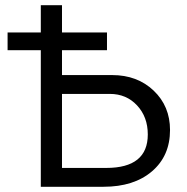

<svg xmlns="http://www.w3.org/2000/svg" viewBox="-20 -714 713 734"><path d="M136 0V-522H9V-590H136V-694H217V-590H389V-522H217V-427H409Q505 -427 567.5 -367.5Q630 -308 630 -217Q630 -118 561 -59Q492 0 376 0ZM217 -72H386Q545 -72 545 -200Q545 -267 504 -311Q463 -355 400 -355H217Z"/></svg>

Font: Cantarell
Style: Regular
Weight: 400
Designer: Dave Crossland, Nikolaus Waxweiler, Florian Fecher, Jacques Le Bailly, Eben Sorkin, Alexei Vanyashin, Alexios Zavras, Em
Version: Version 0.303